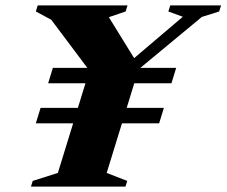

<svg xmlns="http://www.w3.org/2000/svg" viewBox="-20 -690 838 710"><path d="M169.5 -617 112.5 -647.5 119.5 -670H451.5L444.5 -647.5L382.5 -626.5L476 -475L656 -628L602.5 -647.5L609.5 -670H797.5L790.5 -647.5L726.5 -627.5L499 -439H631.5L614 -382H476.5L448.5 -291H586L568.5 -234H431L374.5 -50.5L450.5 -21L444 0H94.5L101 -21L194 -50.5L250.5 -234H112.5L130 -291H268L296 -382H158L175.5 -439H303Z"/></svg>

Font: Newsreader Text ExtraBold
Style: Italic
Weight: 800
Italic angle: -17°
Designer: Hugues Gentile
Foundry: Production Type
Version: Version 1.001